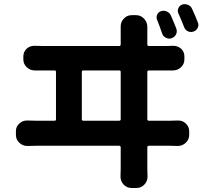

<svg xmlns="http://www.w3.org/2000/svg" viewBox="-20 -860 1046 936"><path d="M944.3 -751Q947.3 -745.1 947.3 -738.3Q947.3 -731.4 943.4 -723.6Q937.5 -710.9 922.9 -706.1Q908.2 -701.2 895 -708Q881.8 -714.8 877 -729.5Q863.3 -764.6 849.6 -794.9Q843.8 -807.6 849.6 -820.3Q855.5 -833 868.2 -837.9Q875 -839.8 880.9 -839.8Q888.7 -839.8 897.5 -835.9Q911.1 -830.1 917 -815.4Q932.6 -782.2 944.3 -751ZM839.8 -719.7Q844.7 -705.1 837.9 -691.9Q831.1 -678.7 816.4 -673.8Q802.7 -668.9 789.1 -675.8Q775.4 -682.6 770.5 -696.3Q757.8 -734.4 746.1 -762.7Q740.2 -775.4 746.1 -788.6Q752 -801.8 765.6 -805.7Q771.5 -807.6 777.3 -807.6Q786.1 -807.6 793.9 -803.7Q807.6 -797.9 813.5 -783.2Q829.1 -748 839.8 -719.7ZM378.9 -278.3Q378.9 -271.5 386.7 -271.5H560.5Q568.4 -271.5 568.4 -278.3V-509.8Q568.4 -516.6 560.5 -516.6H386.7Q378.9 -516.6 378.9 -509.8ZM698.2 -278.3Q698.2 -271.5 706.1 -271.5H809.6Q826.2 -271.5 844.7 -272.5Q846.7 -272.5 849.6 -272.5Q870.1 -272.5 884.8 -258.8Q902.3 -243.2 902.3 -220.7V-202.1Q902.3 -179.7 885.7 -164.1Q869.1 -148.4 846.7 -148.4Q845.7 -148.4 844.7 -148.4Q831.1 -149.4 809.6 -149.4H706.1Q698.2 -149.4 698.2 -141.6V-38.1L699.2 2Q699.2 23.4 683.6 40Q668 56.6 644.5 56.6H622.1Q598.6 56.6 583 40Q567.4 23.4 567.4 2L568.4 -36.1V-141.6Q568.4 -149.4 560.5 -149.4H156.2Q128.9 -149.4 115.2 -148.4Q114.3 -148.4 113.3 -148.4Q90.8 -148.4 74.2 -164.1Q57.6 -179.7 57.6 -202.1V-220.7Q57.6 -243.2 74.2 -257.8Q89.8 -272.5 111.3 -272.5Q113.3 -272.5 114.3 -272.5Q135.7 -271.5 156.2 -271.5H246.1Q252.9 -271.5 252.9 -278.3V-509.8Q252.9 -516.6 246.1 -516.6H192.4Q165 -516.6 150.4 -516.6Q150.4 -516.6 149.4 -516.6Q127 -516.6 110.4 -532.2Q93.8 -547.9 93.8 -570.3V-585Q93.8 -607.4 110.4 -623Q126 -636.7 147.5 -636.7Q149.4 -636.7 150.4 -636.7Q168.9 -635.7 192.4 -635.7H560.5Q568.4 -635.7 568.4 -643.6V-708V-730.5Q568.4 -752.9 583 -768.6Q598.6 -786.1 622.1 -786.1H643.6Q667 -786.1 682.6 -768.6Q698.2 -752 698.2 -729.5V-708V-643.6Q698.2 -635.7 706.1 -635.7H786.1Q803.7 -635.7 822.3 -636.7Q824.2 -636.7 825.2 -636.7Q846.7 -636.7 862.3 -623Q878.9 -608.4 878.9 -585V-570.3Q878.9 -547.9 862.3 -532.2Q845.7 -516.6 823.2 -516.6Q822.3 -516.6 822.3 -516.6Q807.6 -516.6 786.1 -516.6H706.1Q698.2 -516.6 698.2 -509.8Z"/></svg>

Font: Gen Jyuu Gothic P Bold
Style: Bold
Weight: 700
Designer: [Source Han Sans]
Ryoko NISHIZUKA  (kana & ideographs); Paul D. Hunt (Latin, Greek & Cyrillic); Wenlong ZHANG  (bopomofo
Version: Version 1.002.20150607